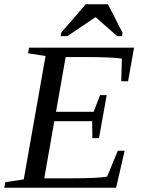

<svg xmlns="http://www.w3.org/2000/svg" viewBox="-32 -878 662 898"><path d="M181 -616 99 -629 104 -655H595L567 -498H535L538 -604Q489 -611 382 -611H275L230 -355H406L436 -433H467L431 -232H400L399 -311H222L175 -44H304Q426 -44 469 -52L519 -173H551L511 0H-12L-7 -26L79 -39ZM252 -709 254 -725 369 -858H473L541 -725L539 -709H516L415 -798L283 -709Z"/></svg>

Font: Libra Serif Modern
Style: Italic
Weight: 400
Italic angle: -12°
Designer: Stefan Peev, Context Ltd
Foundry: Stefan Peev, Context Ltd
Version: Version 1.000